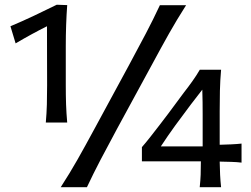

<svg xmlns="http://www.w3.org/2000/svg" viewBox="-20 -778 1045 798"><path d="M170.4 -268.6Q173.8 -307.6 174.8 -343.8Q175.8 -379.9 175.8 -424.3Q175.8 -485.4 175.5 -546.9Q175.3 -608.4 175.3 -668.9Q145 -653.8 112.3 -636Q79.6 -618.2 44.9 -597.7L23.4 -668.9Q73.2 -689.9 120.8 -712.4Q168.5 -734.9 215.8 -758.3L259.3 -756.8Q253.4 -674.8 253.4 -585.9V-424.3Q253.4 -379.9 254.6 -343.8Q255.9 -307.6 259.3 -268.6ZM232.4 0Q270 -58.1 302 -114.5Q334 -170.9 373 -243.2L515.6 -506.3Q556.2 -581.5 586.2 -638.7Q616.2 -695.8 644.5 -756.3H753.4Q714.8 -695.8 682.6 -638.7Q650.4 -581.5 609.9 -506.3L466.8 -243.2Q427.7 -170.9 398.2 -114.5Q368.7 -58.1 341.3 0ZM893.1 -106.4Q893.6 -76.2 894.8 -51.8Q896 -27.3 898.9 0H810.1Q813 -27.3 814 -52Q814.9 -76.7 814.9 -107.4H569.8V-166.5Q584 -182.6 603.3 -207Q622.6 -231.4 642.8 -257.8Q663.1 -284.2 679.7 -306.2L744.1 -393.1Q762.2 -416 779.5 -440.4Q796.9 -464.8 810.5 -488.3H898.9Q895 -443.4 894 -400.6Q893.1 -357.9 893.1 -315.4V-176.3Q916 -176.8 940.9 -178Q965.8 -179.2 983.9 -181.2V-102.1Q965.8 -104.5 940.9 -105.2Q916 -106 893.1 -106.4ZM648.4 -169.4H822.3V-301.8Q822.3 -327.6 822 -353.5Q821.8 -379.4 820.8 -405.3L772.9 -343.3Q740.2 -300.3 708.5 -256.6Q676.8 -212.9 648.4 -169.4Z"/></svg>

Font: Pinar-DS2-FD Medium
Style: Regular
Weight: 500
Designer: Amin Abedi
Version: Version 3.000